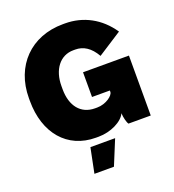

<svg xmlns="http://www.w3.org/2000/svg" viewBox="-163 -839 1070 1183"><g transform="rotate(-20 372.5 -247.5)"><path d="M337 13H355C435 13 515 -27 536 -75C537 -47 546 -12 555 0H701V-393H400V-231H517V-222C517 -198 466 -159 408 -159H394C301 -159 246 -228 246 -338V-359C246 -465 302 -541 390 -541H403C455 -541 500 -514 536 -451L694 -553C623 -658 518 -714 398 -714H385C174 -714 32 -568 32 -357V-339C32 -127 151 13 337 13ZM252 219H380L447 56H285Z"/></g></svg>

Font: Fixel Text Black
Style: Regular
Weight: 900
Width: 4
Designer: AlfaBravo + MacPaw
Foundry: Kyrylo Tkachov, Marchela Mozhyna, Serhii Makarenko, Maria Weinstein, Zakhar Kryvoshyya
Version: Version 1.211